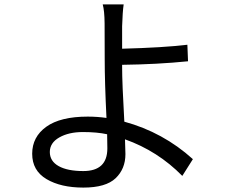

<svg xmlns="http://www.w3.org/2000/svg" viewBox="-20 -805 1040 871"><path d="M467 -132 466 -196Q420 -206 356 -206Q292 -206 249 -181.5Q206 -157 206 -115.5Q206 -74 246 -51.5Q286 -29 358 -29Q467 -29 467 -132ZM541 -785Q536 -751 534 -686V-584Q722 -589 830 -602L833 -527Q694 -513 534 -511V-503Q534 -427 544 -253Q720 -205 855 -83L807 -7Q696 -120 547 -173Q549 -121 549 -106Q549 -39 504.5 3.5Q460 46 358 46Q256 46 191 7.5Q126 -31 126 -107.5Q126 -184 190 -230Q254 -276 378 -276Q421 -276 463 -270Q455 -432 455 -537.5Q455 -643 454.5 -699.5Q454 -756 446 -785Z"/></svg>

Font: Swei Fan Sans CJK TC
Style: Regular
Weight: 400
Version: Version 2.130